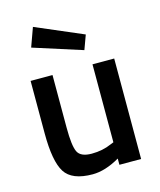

<svg xmlns="http://www.w3.org/2000/svg" viewBox="-113 -830 770 923"><g transform="rotate(-15 271.5 -368.5)"><path d="M369 -500H477V0H369V-31Q296 11 234 11Q131 11 96 -44.5Q61 -100 61 -239V-500H170V-238Q170 -148 185 -117Q200 -86 255 -86Q309 -86 354 -106L369 -112ZM139 -748 375 -647 349 -576 105 -654Z"/></g></svg>

Font: TitilliumWeb-SemiBold
Style: SemiBold
Weight: 600
Version: Version 1.001;PS 57.000;hotconv 1.0.70;makeotf.lib2.5.55311